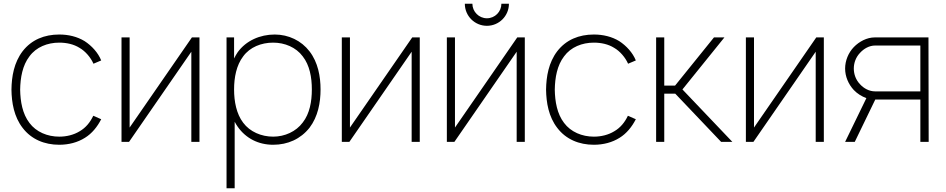

<svg xmlns="http://www.w3.org/2000/svg" viewBox="-20 -764 5094 1034"><path d="M525 -438.5C508.3 -480.2 474 -517.7 435.4 -542.7C395.8 -566.7 349 -578.1 299 -578.1C218.8 -578.1 150 -550 102.1 -488.5C55.2 -427.1 42.7 -352.1 41.7 -281.2C42.7 -211.5 55.2 -135.4 102.1 -75C149 -13.5 219.8 15.6 299 15.6C350 15.6 397.9 3.1 437.5 -21.9C475 -44.8 504.2 -81.2 525 -121.9L482.3 -140.6C465.6 -105.2 441.7 -76 409.4 -57.3C377.1 -37.5 338.5 -28.1 299 -28.1C235.4 -28.1 175 -53.1 138.5 -102.1C101 -151 89.6 -216.7 88.5 -281.2C89.6 -345.8 101 -411.5 138.5 -460.4C175 -510.4 235.4 -534.4 299 -534.4C338.5 -534.4 377.1 -526 408.3 -506.3C439.6 -488.5 468.8 -454.2 483.3 -420.8Z M1054.2 -562.5H1013.5L678.1 -77.1V-562.5H634.4V0H675L1010.4 -485.4V0H1054.2Z M1646.9 -487.5C1603.1 -544.8 1534.4 -578.1 1459.4 -578.1C1380.2 -578.1 1305.2 -544.8 1260.4 -483.3C1253.1 -472.9 1246.9 -461.5 1240.6 -449V-562.5H1200V250H1243.8V-108.3C1249 -99 1254.2 -89.6 1260.4 -81.2C1304.2 -18.8 1371.9 15.6 1451 15.6C1530.2 15.6 1599 -15.6 1646.9 -76C1692.7 -136.5 1706.3 -211.5 1706.3 -282.3C1706.3 -352.1 1692.7 -428.1 1646.9 -487.5ZM1610.4 -104.2C1574 -55.2 1513.5 -28.1 1451 -28.1C1387.5 -28.1 1326 -54.2 1289.6 -103.1C1253.1 -151 1240.6 -217.7 1240.6 -282.3C1240.6 -346.9 1253.1 -412.5 1289.6 -460.4C1326 -510.4 1387.5 -534.4 1451 -534.4C1513.5 -534.4 1574 -509.4 1610.4 -460.4C1647.9 -412.5 1659.4 -346.9 1659.4 -282.3C1659.4 -217.7 1647.9 -152.1 1610.4 -104.2Z M2240.6 -562.5H2200L1864.6 -77.1V-562.5H1820.8V0H1861.5L2196.9 -485.4V0H2240.6Z M2680.2 -743.8C2680.2 -701 2645.8 -665.6 2602.1 -665.6C2559.4 -665.6 2524 -701 2524 -743.8H2483.3C2483.3 -678.1 2536.5 -625 2602.1 -625C2667.7 -625 2720.8 -678.1 2720.8 -743.8ZM2806.3 -562.5H2765.6L2430.2 -77.1V-562.5H2386.5V0H2427.1L2762.5 -485.4V0H2806.3Z M3404.2 -438.5C3387.5 -480.2 3353.1 -517.7 3314.6 -542.7C3275 -566.7 3228.1 -578.1 3178.1 -578.1C3097.9 -578.1 3029.2 -550 2981.3 -488.5C2934.4 -427.1 2921.9 -352.1 2920.8 -281.2C2921.9 -211.5 2934.4 -135.4 2981.3 -75C3028.1 -13.5 3099 15.6 3178.1 15.6C3229.2 15.6 3277.1 3.1 3316.7 -21.9C3354.2 -44.8 3383.3 -81.2 3404.2 -121.9L3361.5 -140.6C3344.8 -105.2 3320.8 -76 3288.5 -57.3C3256.3 -37.5 3217.7 -28.1 3178.1 -28.1C3114.6 -28.1 3054.2 -53.1 3017.7 -102.1C2980.2 -151 2968.8 -216.7 2967.7 -281.2C2968.8 -345.8 2980.2 -411.5 3017.7 -460.4C3054.2 -510.4 3114.6 -534.4 3178.1 -534.4C3217.7 -534.4 3256.3 -526 3287.5 -506.3C3318.8 -488.5 3347.9 -454.2 3362.5 -420.8Z M3557.3 -259.4H3616.7L3863.5 0H3924L3655.2 -282.3L3881.3 -562.5H3825L3615.6 -303.1H3557.3V-562.5H3513.5V0H3557.3Z M4416.7 -562.5H4376L4040.6 -77.1V-562.5H3996.9V0H4037.5L4372.9 -485.4V0H4416.7Z M4981.3 0 4980.2 -562.5H4690.6C4649 -562.5 4607.3 -540.6 4578.1 -510.4C4549 -480.2 4531.3 -437.5 4531.3 -394.8C4531.3 -352.1 4549 -310.4 4578.1 -279.2C4596.9 -259.4 4620.8 -244.8 4645.8 -235.4L4531.3 0H4583.3L4693.8 -228.1H4936.5V0ZM4692.7 -271.9C4661.5 -271.9 4632.3 -287.5 4611.5 -310.4C4589.6 -333.3 4578.1 -363.5 4578.1 -394.8C4578.1 -426 4589.6 -456.3 4611.5 -479.2C4632.3 -502.1 4661.5 -518.8 4692.7 -518.8H4936.5V-271.9Z"/></svg>

Font: Manrope Thin
Style: Regular
Weight: 100
Width: 4
Designer: Michael Sharanda
Foundry: Michael Sharanda
Version: Version 2.000;PS 002.000;hotconv 1.0.88;makeotf.lib2.5.64775